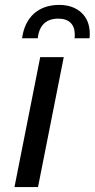

<svg xmlns="http://www.w3.org/2000/svg" viewBox="-20 -763 386 783"><path d="M70 -607H134C140 -661 169 -687 218 -687C261 -687 285 -664 285 -622C285 -617 285 -612 284 -607H345C346 -614 346 -620 346 -627C346 -698 296 -743 222 -743C137 -743 82 -694 70 -607ZM39 0H135L240 -530H144Z"/></svg>

Font: AWKNG-Font Medium
Style: Italic
Weight: 500
Italic angle: -11.3°
Designer: Awakening Church
Foundry: Awakening Church
Version: Version 1.700;PS 001.700;hotconv 1.0.88;makeotf.lib2.5.64775